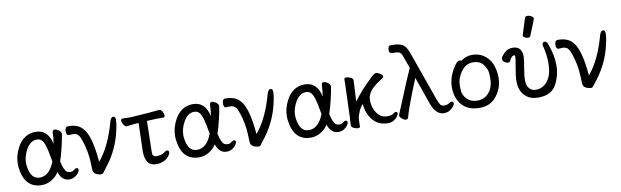

<svg xmlns="http://www.w3.org/2000/svg" viewBox="-47 -1298 5984 1851"><g transform="rotate(-10 2944.5 -373.0)"><path d="M240.2 -50.8Q336.4 -50.8 386.2 -184.1L376 -235.8Q359.9 -333 338.9 -375Q317.9 -417 274.9 -417Q210 -417 168 -339.8Q132.8 -274.9 132.8 -211.9Q132.8 -198.7 134.8 -186Q150.4 -50.8 240.2 -50.8ZM248 23.9Q79.1 23.9 55.2 -183.1Q53.2 -198.2 53.2 -212.9Q53.2 -302.7 99.1 -382.8Q161.1 -491.7 274.9 -492.2Q396 -492.2 426.8 -348.1Q435.5 -391.1 438 -458Q439 -481.9 460.9 -481.9Q478 -481.9 499.5 -466.1Q521 -450.2 522.9 -432.1Q516.1 -380.4 497.6 -303.2Q479 -226.1 460 -169.9Q480 -78.1 507.8 -61Q522.9 -53.2 545.9 -53.2Q562 -53.2 576.4 -66.2Q590.8 -79.1 604 -79.1Q621.1 -79.1 621.1 -61Q621.1 -48.8 608.6 -31Q596.2 -13.2 573 1.5Q549.8 16.1 517.1 16.1Q446.3 16.1 416 -73.2Q390.1 -31.2 344.5 -3.7Q298.8 23.9 248 23.9Z M829.6 21Q816.4 21 794.4 14.2Q756.3 2.9 751.5 -30.8Q749.5 -50.8 749 -86.9Q748.5 -123 743.2 -171.6Q737.8 -220.2 723.6 -274.2Q709.5 -328.1 695.6 -359.1Q681.6 -390.1 663.1 -399.2Q644.5 -408.2 627.4 -408.2Q608.4 -408.2 586.4 -405.8Q562.5 -405.8 562.5 -446.8Q562.5 -490.7 593.8 -491.2Q688 -491.2 733.4 -439.9Q799.3 -374 823.7 -160.2L829.6 -101.1Q939.5 -231 1002.4 -460.9Q1014.6 -505.9 1037.6 -505.9Q1059.6 -505.9 1059.6 -473.1Q1059.6 -419.9 1031.7 -318.8Q986.8 -159.7 877.4 -24.9Q859.4 -2.9 851.6 9Q843.8 21 829.6 21Z M1368.2 17.1Q1261.2 17.1 1261.2 -127L1269 -403.8Q1218.3 -400.9 1191.2 -397Q1164.1 -393.1 1152.3 -392.1Q1135.3 -392.1 1121.3 -413.6Q1107.4 -435.1 1107.4 -454.1Q1107.4 -473.1 1124 -473.1L1201.2 -471.2Q1401.4 -483.4 1485.4 -493.2Q1502.4 -493.2 1515.4 -471.7Q1528.3 -450.2 1528.3 -433.1Q1528.3 -413.1 1511.2 -413.1L1446.3 -414.1Q1424.3 -414.1 1352.1 -409.2L1345.2 -118.2L1346.2 -85.9Q1349.1 -62 1378.4 -59.1Q1439.5 -59.1 1462.4 -81.1Q1480.5 -95.2 1492.2 -95.2Q1510.3 -95.2 1510.3 -74.2Q1510.3 -58.1 1492.2 -36.1Q1447.3 17.1 1368.2 17.1Z M1780.3 -50.8Q1876.5 -50.8 1926.3 -184.1L1916 -235.8Q1899.9 -333 1878.9 -375Q1857.9 -417 1814.9 -417Q1750 -417 1708 -339.8Q1672.9 -274.9 1672.9 -211.9Q1672.9 -198.7 1674.8 -186Q1690.4 -50.8 1780.3 -50.8ZM1788.1 23.9Q1619.1 23.9 1595.2 -183.1Q1593.3 -198.2 1593.3 -212.9Q1593.3 -302.7 1639.2 -382.8Q1701.2 -491.7 1814.9 -492.2Q1936 -492.2 1966.8 -348.1Q1975.6 -391.1 1978 -458Q1979 -481.9 2001 -481.9Q2018.1 -481.9 2039.6 -466.1Q2061 -450.2 2063 -432.1Q2056.2 -380.4 2037.6 -303.2Q2019 -226.1 2000 -169.9Q2020 -78.1 2047.9 -61Q2063 -53.2 2085.9 -53.2Q2102.1 -53.2 2116.5 -66.2Q2130.9 -79.1 2144 -79.1Q2161.1 -79.1 2161.1 -61Q2161.1 -48.8 2148.7 -31Q2136.2 -13.2 2113 1.5Q2089.8 16.1 2057.1 16.1Q1986.3 16.1 1956.1 -73.2Q1930.2 -31.2 1884.5 -3.7Q1838.9 23.9 1788.1 23.9Z M2369.6 21Q2356.4 21 2334.5 14.2Q2296.4 2.9 2291.5 -30.8Q2289.6 -50.8 2289.1 -86.9Q2288.6 -123 2283.2 -171.6Q2277.8 -220.2 2263.7 -274.2Q2249.5 -328.1 2235.6 -359.1Q2221.7 -390.1 2203.1 -399.2Q2184.6 -408.2 2167.5 -408.2Q2148.4 -408.2 2126.5 -405.8Q2102.5 -405.8 2102.5 -446.8Q2102.5 -490.7 2133.8 -491.2Q2228 -491.2 2273.4 -439.9Q2339.4 -374 2363.8 -160.2L2369.6 -101.1Q2479.5 -231 2542.5 -460.9Q2554.7 -505.9 2577.6 -505.9Q2599.6 -505.9 2599.6 -473.1Q2599.6 -419.9 2571.8 -318.8Q2526.9 -159.7 2417.5 -24.9Q2399.4 -2.9 2391.6 9Q2383.8 21 2369.6 21Z M2874.5 -50.8Q2970.7 -50.8 3020.5 -184.1L3010.3 -235.8Q2994.1 -333 2973.1 -375Q2952.1 -417 2909.2 -417Q2844.2 -417 2802.2 -339.8Q2767.1 -274.9 2767.1 -211.9Q2767.1 -198.7 2769 -186Q2784.7 -50.8 2874.5 -50.8ZM2882.3 23.9Q2713.4 23.9 2689.5 -183.1Q2687.5 -198.2 2687.5 -212.9Q2687.5 -302.7 2733.4 -382.8Q2795.4 -491.7 2909.2 -492.2Q3030.3 -492.2 3061 -348.1Q3069.8 -391.1 3072.3 -458Q3073.2 -481.9 3095.2 -481.9Q3112.3 -481.9 3133.8 -466.1Q3155.3 -450.2 3157.2 -432.1Q3150.4 -380.4 3131.8 -303.2Q3113.3 -226.1 3094.2 -169.9Q3114.3 -78.1 3142.1 -61Q3157.2 -53.2 3180.2 -53.2Q3196.3 -53.2 3210.7 -66.2Q3225.1 -79.1 3238.3 -79.1Q3255.4 -79.1 3255.4 -61Q3255.4 -48.8 3242.9 -31Q3230.5 -13.2 3207.3 1.5Q3184.1 16.1 3151.4 16.1Q3080.6 16.1 3050.3 -73.2Q3024.4 -31.2 2978.8 -3.7Q2933.1 23.9 2882.3 23.9Z M3637.7 16.1Q3523.9 16.1 3465.8 -84Q3438 -130.9 3430.7 -190.9L3428.7 -207Q3404.8 -184.1 3387.2 -143.1Q3369.6 -102.1 3367.2 -74Q3364.7 -45.9 3364.7 -1Q3364.7 13.2 3343.8 13.2Q3327.6 13.2 3303.7 2.2Q3279.8 -8.8 3279.8 -26.9L3284.7 -115.2Q3295.9 -403.3 3295.9 -439.9V-475.1Q3295.9 -489.3 3316.9 -488.8Q3333 -488.8 3357.4 -478.3Q3381.8 -467.8 3381.8 -449.2Q3377.9 -398.4 3371.1 -242.2Q3439.9 -337.4 3534.7 -428.2Q3585.4 -481.4 3606 -481Q3615.7 -481 3631.8 -473.1Q3669.9 -455.1 3669.9 -434.1Q3669.9 -424.3 3621.1 -396Q3600.1 -383.8 3566.9 -355Q3503.9 -297.9 3503.9 -233.9Q3503.9 -176.8 3526.9 -129.9Q3566.9 -50.8 3643.1 -50.8Q3684.1 -50.8 3700.4 -64.5Q3716.8 -78.1 3729 -78.1Q3745.1 -78.1 3744.6 -62Q3744.6 -49.8 3731.2 -31.5Q3717.8 -13.2 3693.8 1.5Q3669.9 16.1 3637.7 16.1Z M4185.1 14.2Q4106 14.2 4064.9 -103L3971.7 -369.1Q3937.5 -287.1 3896.2 -178.5Q3855 -69.8 3848.9 -45.9Q3842.8 -22 3837.4 -4.9Q3832 12.2 3814 12.2Q3797.9 12.2 3776.4 -5.4Q3754.9 -22.9 3754.9 -36.1Q3754.9 -45.9 3762.9 -62.5Q3771 -79.1 3830.8 -226.6Q3890.6 -374 3936 -473.1L3896 -584Q3887.2 -613.8 3876.5 -625.5Q3865.7 -637.2 3849.4 -640.1Q3833 -643.1 3793 -643.1Q3765.1 -643.1 3764.6 -678.2Q3764.6 -720.2 3793.9 -720.2Q3854 -720.2 3886.5 -709.2Q3918.9 -698.2 3935.3 -674.6Q3951.7 -650.9 3965.8 -612.8L4139.6 -124Q4153.8 -85.9 4164.8 -73Q4175.8 -60.1 4197.8 -58.1Q4231.9 -58.1 4247.3 -70.1Q4262.7 -82 4275.9 -82Q4293.9 -82 4293.9 -63Q4293.9 -50.8 4279.8 -32.5Q4265.6 -14.2 4242.4 0Q4219.2 14.2 4185.1 14.2Z M4526.4 -48.8Q4573.2 -48.8 4609.4 -74.2Q4682.6 -127.4 4682.6 -241.2Q4682.6 -249 4681.2 -287.6Q4679.7 -326.2 4646.7 -373Q4613.8 -419.9 4543.7 -419.9Q4473.6 -419.9 4427.5 -356Q4381.3 -292 4381.3 -220.2Q4381.3 -214.4 4383.1 -171.1Q4384.8 -127.9 4422.6 -88.4Q4460.4 -48.8 4526.4 -48.8ZM4534.7 23.9Q4425.8 23.9 4366.7 -38.1Q4302.7 -105 4302.7 -220.2Q4302.7 -296.4 4344.7 -377Q4390.6 -460 4418.5 -460Q4431.6 -460 4436.5 -453.1Q4486.3 -492.2 4548.3 -492.2Q4610.4 -492.2 4657.7 -461.9Q4759.8 -397 4762.7 -231.9Q4762.7 -135.7 4702.6 -55.9Q4642.6 23.9 4534.7 23.9Z M5109.4 23.9Q5048.3 23.9 5010.3 1Q4926.3 -49.8 4926.3 -167Q4926.3 -216.8 4940.4 -291Q4956.5 -380.9 4956.5 -402.8Q4956.5 -418 4948.2 -418Q4920.4 -418 4899.4 -369.1Q4894.5 -357.9 4878.4 -357.9Q4864.3 -357.9 4845.2 -370.4Q4826.2 -382.8 4826.2 -403.8Q4826.2 -413.6 4831.5 -421.9Q4857.4 -458 4882.8 -475.1Q4908.2 -492.2 4946.3 -492.2Q4983.4 -492.2 5007.3 -472.2Q5036.1 -446.3 5036.6 -393.1Q5036.6 -363.3 5017.6 -253.9Q5008.8 -200.7 5008.3 -166Q5008.3 -151.9 5011.5 -127.4Q5014.6 -103 5036.6 -78.6Q5058.6 -54.2 5096.2 -54.2Q5174.3 -54.2 5220.2 -123Q5260.3 -183.1 5260.3 -287.1Q5260.3 -372.1 5235.4 -467.8Q5235.4 -481 5241.9 -488.5Q5248.5 -496.1 5258.3 -496.1Q5276.4 -496.1 5286.6 -474.1Q5332.5 -358.9 5332.5 -252.9Q5332.5 -151.9 5283.9 -64Q5235.4 23.9 5109.4 23.9ZM5111.3 -561Q5095.2 -561 5078.9 -570.1Q5062.5 -579.1 5062.5 -589.8Q5062.5 -597.7 5064.5 -600.1L5113.3 -753.9Q5117.2 -770 5140.6 -770Q5159.7 -770 5178 -759Q5196.3 -748 5196.3 -731.9Q5196.3 -728 5133.3 -574.2Q5128.4 -561 5111.3 -561Z M5624 21Q5610.8 21 5588.9 14.2Q5550.8 2.9 5545.9 -30.8Q5543.9 -50.8 5543.5 -86.9Q5543 -123 5537.6 -171.6Q5532.2 -220.2 5518.1 -274.2Q5503.9 -328.1 5490 -359.1Q5476.1 -390.1 5457.5 -399.2Q5439 -408.2 5421.9 -408.2Q5402.8 -408.2 5380.9 -405.8Q5356.9 -405.8 5356.9 -446.8Q5356.9 -490.7 5388.2 -491.2Q5482.4 -491.2 5527.8 -439.9Q5593.8 -374 5618.2 -160.2L5624 -101.1Q5733.9 -231 5796.9 -460.9Q5809.1 -505.9 5832 -505.9Q5854 -505.9 5854 -473.1Q5854 -419.9 5826.2 -318.8Q5781.2 -159.7 5671.9 -24.9Q5653.8 -2.9 5646 9Q5638.2 21 5624 21Z"/></g></svg>

Font: LXGW WenKai Screen R
Style: Regular
Weight: 400
Designer: Fontworks Inc.
Version: Version 1.235;May 31, 2022